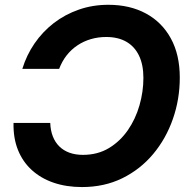

<svg xmlns="http://www.w3.org/2000/svg" viewBox="-20 -758 774 789"><path d="M425.3 -738.3Q513.7 -738.3 579.6 -702.6Q645.5 -667 682.1 -600.1Q718.8 -533.2 718.8 -439Q718.8 -350.1 690.4 -269Q662.1 -188 609.4 -125Q556.6 -62 482.7 -25.6Q408.7 10.7 316.9 10.7Q252.9 10.7 200.7 -7.1Q148.4 -24.9 110.8 -59.1Q73.2 -93.3 53.7 -142.1Q34.2 -190.9 35.6 -252.9H186.5Q187.5 -222.2 197 -197.8Q206.5 -173.3 223.9 -156.2Q241.2 -139.2 265.6 -130.4Q290 -121.6 320.8 -121.6Q381.3 -121.6 427.5 -149.4Q473.6 -177.2 505.4 -223.1Q537.1 -269 553.2 -325.2Q569.3 -381.3 569.3 -438Q569.3 -491.7 551.3 -529.3Q533.2 -566.9 499.3 -586.4Q465.3 -606 416.5 -606Q383.3 -606 353.3 -597.2Q323.2 -588.4 298.1 -571.5Q272.9 -554.7 253.9 -530.5Q234.9 -506.3 223.1 -475.1H71.8Q88.9 -531.2 121.8 -579.3Q154.8 -627.4 200.9 -663.1Q247.1 -698.7 304 -718.5Q360.8 -738.3 425.3 -738.3Z"/></svg>

Font: Inter 24pt
Style: Bold Italic
Weight: 700
Italic angle: -9.3988°
Version: Version 4.001;git-66647c0bb